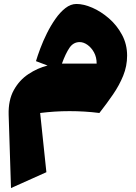

<svg xmlns="http://www.w3.org/2000/svg" viewBox="-20 -558 681 964"><path d="M218.8 -229 160.6 -251Q168.5 -277.8 182.4 -314.9Q196.3 -352.1 215.6 -390.9Q234.9 -429.7 258.3 -463.1Q281.7 -496.6 308.3 -517.3Q335 -538.1 363.8 -538.1Q399.9 -538.1 443.4 -519.3Q486.8 -500.5 526.9 -465.8Q566.9 -431.2 592.5 -383.5Q618.2 -335.9 618.2 -278.8Q618.2 -226.1 598.6 -178Q579.1 -129.9 547.6 -84Q516.1 -38.1 479 9.3Q406.2 0 329.1 0Q290 0 253.7 2.4Q217.3 4.9 181.6 9.3L212.9 306.6L35.2 386.2L23.4 17.6Q21.5 -55.2 49.3 -105.5Q77.1 -155.8 122.8 -186Q168.5 -216.3 218.8 -229ZM291 -238.8H465.3Q465.3 -271 451.9 -295.2Q438.5 -319.3 418.9 -333Q399.4 -346.7 379.9 -346.7Q348.6 -346.7 329.1 -318.4Q309.6 -290 291 -238.8Z"/></svg>

Font: Pinar-DS3-FD Black
Style: Regular
Weight: 900
Designer: Amin Abedi
Version: Version 3.000